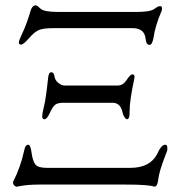

<svg xmlns="http://www.w3.org/2000/svg" viewBox="-20 -695 680 723"><path d="M404 -308H218Q196 -308 186.5 -299.5Q177 -291 167 -268.5Q157 -246 147 -246Q139 -246 139 -257Q139 -268 146 -296Q153 -324 161 -400Q163 -423 173 -423Q183 -423 185 -408Q187 -393 199.5 -383Q212 -373 223 -373H424Q443 -373 457 -394Q471 -415 478 -415Q489 -415 486 -400Q468 -317 468 -275V-270Q468 -246 458 -246Q454 -246 449 -253.5Q444 -261 442 -269Q435 -308 404 -308ZM155 -63H472Q548 -63 575 -121Q578 -130 586 -140Q594 -150 602 -150Q610 -150 610 -139V-129Q610 -128 602 -108Q579 -48 576 -20Q573 8 561 8Q542 0 452 0H129Q84 0 54 6L44 8Q38 8 33.5 3Q29 -2 29 -6.5Q29 -11 30 -12Q57 -64 71 -128Q75 -150 86 -150Q95 -150 99 -119.5Q103 -89 113 -76Q123 -63 155 -63ZM479 -589H181Q142 -589 125.5 -581.5Q109 -574 88.5 -550.5Q68 -527 59.5 -527Q51 -527 51 -535Q51 -543 65.5 -573Q80 -603 96 -657Q102 -675 115 -675Q120 -675 132.5 -662.5Q145 -650 200 -650H492Q546 -650 560.5 -661Q575 -672 582.5 -672Q590 -672 590 -664.5Q590 -657 589 -655Q564 -597 558 -552Q553 -526 543 -526Q530 -526 528 -551Q523 -589 479 -589Z"/></svg>

Font: EB Garamond
Style: Regular
Weight: 400
Version: Version 0.012